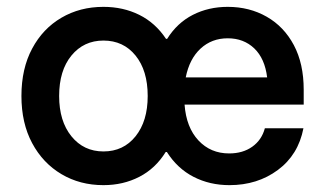

<svg xmlns="http://www.w3.org/2000/svg" viewBox="-20 -530 949 560"><path d="M281.7 10Q213.3 10 159.2 -22.1Q105 -54.2 73.8 -112.5Q42.5 -170.8 42.5 -250Q42.5 -330 73.8 -388.3Q105 -446.7 159.2 -478.3Q213.3 -510 281.7 -510Q339.2 -510 386.2 -486.7Q433.3 -463.3 464.2 -416.7H467.5Q496.7 -463.3 542.5 -486.7Q588.3 -510 644.2 -510Q707.5 -510 757.9 -481.2Q808.3 -452.5 837.1 -398.3Q865.8 -344.2 865.8 -268.3V-225H518.3Q523.3 -158.3 558.8 -120.4Q594.2 -82.5 648.3 -82.5Q688.3 -82.5 715.8 -102.1Q743.3 -121.7 752.5 -155.8H865Q850 -78.3 790.4 -34.2Q730.8 10 649.2 10Q591.7 10 544.6 -14.2Q497.5 -38.3 466.7 -86.7H463.3Q433.3 -38.3 386.2 -14.2Q339.2 10 281.7 10ZM521.7 -304.2H759.2Q752.5 -359.2 721.7 -388.8Q690.8 -418.3 644.2 -418.3Q597.5 -418.3 565 -388.3Q532.5 -358.3 521.7 -304.2ZM281.7 -88.3Q340 -88.3 375.4 -132.5Q410.8 -176.7 410.8 -250Q410.8 -324.2 375.4 -367.9Q340 -411.7 281.7 -411.7Q224.2 -411.7 188.3 -367.9Q152.5 -324.2 152.5 -250Q152.5 -176.7 188.3 -132.5Q224.2 -88.3 281.7 -88.3Z"/></svg>

Font: Funnel Sans Medium
Style: Regular
Weight: 500
Version: Version 1.000; Beta; Release 5; Build 24; ttfautohint (v1.8.